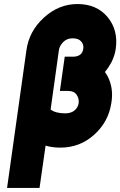

<svg xmlns="http://www.w3.org/2000/svg" viewBox="-20 -732 597 952"><path d="M364 -712Q271 -712 197 -644Q124 -577 111 -483L15 200H176L206 -10Q239 0 279 0Q376 0 447 -64Q518 -128 532 -221Q537 -251 535 -277.5Q533 -304 525 -327Q516 -354 500 -375Q510 -387 518 -399Q526 -411 533 -424Q541 -441 546.5 -457.5Q552 -474 554 -491Q567 -583 513 -648Q459 -712 364 -712ZM231 -189 272 -483Q275 -505 294 -524Q312 -542 340 -542Q369 -542 382 -527Q396 -512 393 -491Q390 -469 376 -460Q363 -451 343 -451H301L277 -281H319Q347 -281 360 -262Q373 -243 370 -221Q367 -199 349 -184Q332 -170 303 -170Q256 -170 231 -189Z"/></svg>

Font: Unageo
Style: Black-Italic
Weight: 900
Designer: Richard Sepsi
Foundry: Richard Sepsi
Version: Version 2.000